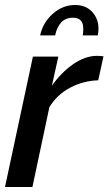

<svg xmlns="http://www.w3.org/2000/svg" viewBox="-20 -750 435 770"><path d="M112 -523H214L188 -406Q226 -460 274 -493Q322 -526 369 -526Q379 -526 384.5 -525.5Q390 -525 395 -524L374 -428Q314 -426 261.5 -398.5Q209 -371 178 -320L110 0H0ZM141 -608Q152 -660 192 -695Q232 -730 281 -730Q324 -730 349.5 -702.5Q375 -675 375 -635Q375 -623 372 -608H312Q313 -615 313.5 -621.5Q314 -628 314 -635Q314 -679 273 -679Q243 -679 225.5 -660Q208 -641 201 -608Z"/></svg>

Font: Raleway SemiBold
Style: Italic
Weight: 600
Italic angle: -12°
Designer: Matt McInerney, Pablo Impallari, Rodrigo Fuenzalida
Foundry: Matt McInerney, Pablo Impallari, Rodrigo Fuenzalida
Version: Version 4.026